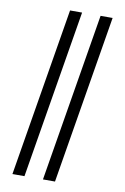

<svg xmlns="http://www.w3.org/2000/svg" viewBox="-103 -882 706 1084"><g transform="rotate(10 250.0 -340.0)"><path d="M223 143 383 -823H452L292 143ZM48 143 208 -823H277L117 143Z"/></g></svg>

Font: Iosevka Term Curly
Style: Italic
Weight: 400
Italic angle: -9°
Designer: Belleve Invis
Foundry: Belleve Invis
Version: Version 32.3.0